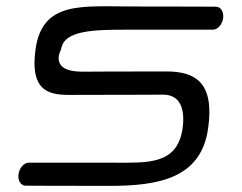

<svg xmlns="http://www.w3.org/2000/svg" viewBox="-20 -599 779 619"><path d="M676.5 -577.4C676.5 -577.4 568.1 -578.1 406.6 -578.1C245.1 -578.1 116.7 -596.7 94.7 -440.6C72.4 -281.5 162.1 -293.1 235.6 -293.1C397.1 -293.1 505.7 -293.9 505.7 -293.9C560.2 -293.9 577.5 -249.1 568.6 -185.2C551.8 -66.3 454.4 -74.5 342.9 -74.5C231.3 -74.5 72.9 -74.5 72.9 -74.5C57.9 -74.5 42.6 -58.4 39.7 -37.5C36.7 -16.6 47.5 -0.4 62.5 -0.4C62.5 -0.4 170.9 0.3 332.4 0.3C493.9 0.3 628.5 -25 651 -185.2C671.6 -331.3 611.7 -368.7 516.2 -368.7C354.7 -368.7 246.1 -367.9 246.1 -367.9C134.6 -367.9 176.9 -438.7 177.2 -440.6C185.9 -502.5 284.6 -503.3 396.1 -503.3C507.7 -503.3 666.1 -503.3 666.1 -503.3C681.1 -503.3 696.4 -519.4 699.3 -540.3C702.3 -561.2 691.5 -577.4 676.5 -577.4Z"/></svg>

Font: Hi.
Style: Regular
Weight: 400
Designer: Mew Too, Robert Jablonski
Foundry: Cannot Into Space Fonts
Version: Version 1.996